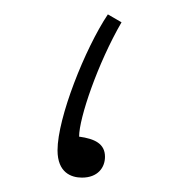

<svg xmlns="http://www.w3.org/2000/svg" viewBox="-20 -243 262 267"><path d="M94 4C116 4 126 -10 126 -25C126 -43 112 -50 90 -53C90 -79 116 -155 149 -212L130 -223C98 -175 60 -79 60 -34C60 -3 79 4 94 4Z"/></svg>

Font: Noto Sans Arabic UI Cn Th
Style: Regular
Weight: 100
Width: 3
Designer: Monotype Design Team, Nadine Chahine and Nizar Qandah
Foundry: Monotype Imaging Inc.
Version: Version 2.010